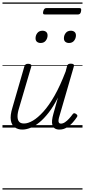

<svg xmlns="http://www.w3.org/2000/svg" viewBox="-20 -1030 686 1550"><path d="M161 16Q125 16 99.5 -2Q74 -20 67.5 -59Q61 -98 80 -160L177 -495Q181 -506 187.5 -510.5Q194 -515 207 -515Q223 -515 229.5 -509Q236 -503 232 -491L134 -158Q121 -117 121.5 -89Q122 -61 134.5 -47Q147 -33 174 -33Q206 -33 245.5 -56Q285 -79 330 -128.5Q375 -178 420.5 -258Q466 -338 510 -453L521 -495Q525 -508 531.5 -512Q538 -516 552 -516Q567 -516 573.5 -510.5Q580 -505 576 -493L462 -100Q454 -76 452.5 -61Q451 -46 456 -39Q461 -32 471 -32Q488 -32 505 -43.5Q522 -55 537.5 -72Q553 -89 566 -107Q572 -116 579 -116Q586 -116 594 -110Q603 -104 604.5 -98Q606 -92 601 -85Q589 -66 568 -42Q547 -18 519.5 -1Q492 16 460 16Q437 16 423 7Q409 -2 403.5 -19Q398 -36 400.5 -59.5Q403 -83 411 -111L448 -243Q412 -171 373.5 -121.5Q335 -72 297.5 -41.5Q260 -11 225 2.5Q190 16 161 16ZM308 -683Q290 -683 278.5 -692.5Q267 -702 267 -721Q267 -745 281.5 -763.5Q296 -782 323 -782Q341 -782 352.5 -772.5Q364 -763 364 -744Q364 -721 349.5 -702Q335 -683 308 -683ZM537 -683Q519 -683 507.5 -692.5Q496 -702 496 -721Q496 -745 510.5 -763.5Q525 -782 552 -782Q570 -782 581.5 -772.5Q593 -763 593 -744Q593 -721 578.5 -702Q564 -683 537 -683ZM343 -913Q331 -913 328.5 -919.5Q326 -926 329 -938Q332 -951 338 -958Q344 -965 356 -965H621Q632 -965 634.5 -958Q637 -951 634 -938Q632 -925 625.5 -919Q619 -913 608 -913ZM0 490H646V500H0ZM0 -20H646V0H0ZM0 -505H646V-500H0ZM0 -1010H646V-1000H0Z"/></svg>

Font: Playwrite AU NSW Guides
Style: Regular
Weight: 400
Designer: Veronika Burian, José Scaglione
Foundry: TypeTogether
Version: Version 1.003